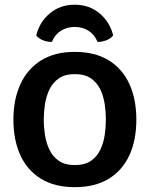

<svg xmlns="http://www.w3.org/2000/svg" viewBox="-20 -782 636 816"><path d="M37 -273.5Q37 -359.5 66.8 -424.2Q96.5 -489 154.5 -525.2Q212.5 -561.5 297.5 -561.5Q384 -561.5 442.2 -525.5Q500.5 -489.5 530 -424.8Q559.5 -360 559.5 -273.5Q559.5 -186.5 529.8 -122Q500 -57.5 441.8 -22Q383.5 13.5 297.5 13.5Q212 13.5 153.8 -22.5Q95.5 -58.5 66.2 -123Q37 -187.5 37 -273.5ZM166 -273.5Q166 -241.5 171.2 -207.8Q176.5 -174 190.5 -145Q204.5 -116 230.5 -98.2Q256.5 -80.5 298 -80.5Q340 -80.5 366 -98.2Q392 -116 406 -145Q420 -174 425 -207.8Q430 -241.5 430 -273.5Q430 -305.5 425 -339.5Q420 -373.5 406 -402.5Q392 -431.5 366 -449.2Q340 -467 298 -467Q256.5 -467 230.5 -449.2Q204.5 -431.5 190.5 -402.5Q176.5 -373.5 171.2 -339.5Q166 -305.5 166 -273.5ZM461 -631.5Q450.5 -618 432 -610.8Q413.5 -603.5 394.5 -604Q382.5 -634 357 -650.8Q331.5 -667.5 297.5 -667.5Q263.5 -667.5 238 -650.8Q212.5 -634 200.5 -604Q181.5 -603.5 163 -610.8Q144.5 -618 134 -631.5Q148 -688.5 191.8 -725.2Q235.5 -762 297.5 -762Q359.5 -762 403.2 -725.2Q447 -688.5 461 -631.5Z"/></svg>

Font: Signika Negative SC SemiBold
Style: Regular
Weight: 600
Designer: Anna Giedryś
Foundry: Anna Giedryś
Version: Version 2.000; ttfautohint (v1.8.3) -l 8 -r 50 -G 200 -x 9 -